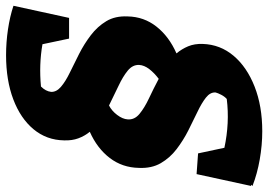

<svg xmlns="http://www.w3.org/2000/svg" viewBox="-202 -558 906 649"><g transform="rotate(-90 251.5 -234.0)"><path d="M132 199Q85 199 36.5 190.5Q-12 182 -53 166L-49 161H-53L-13 -23L57 -18L76 71Q160 89 241 79Q249 72 255 60.5Q261 49 263 41Q264 23 245.5 8.5Q227 -6 197.5 -20Q168 -34 134.5 -51Q101 -68 71.5 -90.5Q42 -113 24 -144Q6 -175 8 -218Q9 -274 41.5 -316.5Q74 -359 130 -384Q116 -401 108 -422.5Q100 -444 101 -471Q102 -530 138.5 -574Q175 -618 239.5 -642.5Q304 -667 389 -667Q433 -667 476.5 -660.5Q520 -654 556 -642L515 -454H445L426 -544Q357 -556 283 -549Q267 -533 265 -515Q264 -497 282 -481.5Q300 -466 330 -451.5Q360 -437 393.5 -420Q427 -403 456.5 -380.5Q486 -358 504 -328Q522 -298 520 -256Q519 -201 485.5 -158.5Q452 -116 395 -91Q410 -73 419 -51.5Q428 -30 427 -2Q425 57 387 102Q349 147 283 173Q217 199 132 199ZM172 -256Q170 -233 190.5 -216Q211 -199 243 -184Q275 -169 309 -151Q329 -166 342 -183Q355 -200 356 -217Q357 -239 337 -255.5Q317 -272 285 -287Q253 -302 219 -319Q201 -310 187 -291.5Q173 -273 172 -256Z"/></g></svg>

Font: Piazzolla ExtraBold
Style: Italic
Weight: 800
Italic angle: -11.3°
Designer: Juan Pablo del Peral
Foundry: Huerta Tipografica
Version: Version 1.330